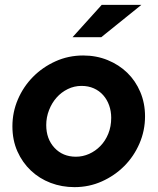

<svg xmlns="http://www.w3.org/2000/svg" viewBox="-20 -759 648 789"><path d="M31 0ZM31 -240Q31 -298 53.5 -350.5Q76 -403 115.5 -443Q155 -483 208 -507Q261 -531 322 -531Q376 -531 422.5 -512Q469 -493 503 -460Q537 -427 556.5 -381Q576 -335 576 -281Q576 -222 553 -169Q530 -116 490.5 -76.5Q451 -37 398.5 -13.5Q346 10 286 10Q234 10 188 -7.5Q142 -25 107 -58Q72 -91 51.5 -137Q31 -183 31 -240ZM292 -115Q320 -115 346 -126.5Q372 -138 392.5 -159Q413 -180 425 -209.5Q437 -239 437 -275Q437 -302 428.5 -326Q420 -350 404 -368Q388 -386 365.5 -396Q343 -406 315 -406Q285 -406 258.5 -393Q232 -380 212.5 -358Q193 -336 181.5 -306.5Q170 -277 170 -245Q170 -188 204 -151.5Q238 -115 292 -115ZM398 -739H561L396 -606H278Z"/></svg>

Font: Rosa Sans
Style: Bold Italic
Weight: 700
Italic angle: -12°
Designer: Pentagram / MCKL
Foundry: Pentagram / MCKL
Version: Version 1.005;September 16, 2019;FontCreator 11.5.0.2425 64-